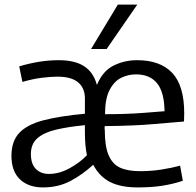

<svg xmlns="http://www.w3.org/2000/svg" viewBox="-20 -809 858 839"><path d="M168 10Q104 10 67 -25.5Q30 -61 30 -128Q30 -192 64.5 -228.5Q99 -265 170.5 -283.5Q242 -302 351 -312V-379Q351 -424 321.5 -449Q292 -474 231 -474Q202 -474 162 -469Q122 -464 78 -451L64 -519Q154 -546 237 -546Q308 -546 348.5 -519Q389 -492 403 -439H404Q429 -499 476.5 -522.5Q524 -546 579 -546Q680 -546 732.5 -490.5Q785 -435 785 -314Q785 -304 784.5 -295Q784 -286 784 -278Q744 -275 654 -267Q564 -259 438 -258Q437 -255 437 -249Q437 -243 438 -239Q438 -169 455 -130Q472 -91 505.5 -76Q539 -61 592 -61Q640 -61 685 -68Q730 -75 767 -85L779 -19Q737 -5 690 2.5Q643 10 582 10Q508 10 461.5 -13.5Q415 -37 388 -88H386Q342 -47 288.5 -18.5Q235 10 168 10ZM439 -310Q533 -310 604 -315.5Q675 -321 699 -323Q698 -406 666.5 -445Q635 -484 574 -484Q540 -484 509.5 -469Q479 -454 459 -416Q439 -378 439 -310ZM194 -49Q239 -49 284.5 -74Q330 -99 360 -131Q351 -170 351 -233Q351 -240 351 -247.5Q351 -255 351 -262Q278 -255 225 -242.5Q172 -230 143.5 -205Q115 -180 115 -136Q115 -93 136.5 -71Q158 -49 194 -49ZM378 -595 495 -789H580L446 -595Z"/></svg>

Font: Georama
Style: Regular
Weight: 400
Designer: Jean-Baptiste Levee
Foundry: Production Type
Version: Version 1.000